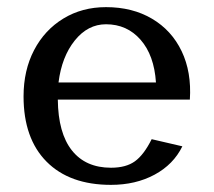

<svg xmlns="http://www.w3.org/2000/svg" viewBox="-20 -524 599 538"><path d="M417 -293H144Q153 -365 189.5 -410.5Q226 -456 277 -456Q336 -456 374 -412.5Q412 -369 417 -293ZM512 -245Q517 -322 489 -380.5Q461 -439 406 -471.5Q351 -504 277 -504Q210 -504 157.5 -472Q105 -440 75.5 -383.5Q46 -327 46 -254Q46 -136 110.5 -71Q175 -6 291 -6Q360 -6 413 -34.5Q466 -63 491 -114L405 -134Q383 -90 358 -72Q333 -54 291 -54Q220 -54 181.5 -102.5Q143 -151 142 -245Z"/></svg>

Font: LXGW Marker Gothic
Style: Regular
Weight: 400
Version: Version 1.001